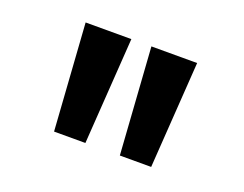

<svg xmlns="http://www.w3.org/2000/svg" viewBox="-66 -898 731 576"><g transform="rotate(20 300.0 -610.0)"><path d="M145 -440H245L268 -780H122ZM355 -440H455L478 -780H332Z"/></g></svg>

Font: CommitMono
Style: 700Regular
Weight: 700
Monospace: yes
Designer: Eigil Nikolajsen
Foundry: Eigil Nikolajsen
Version: Version 1.143